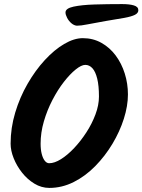

<svg xmlns="http://www.w3.org/2000/svg" viewBox="-20 -934 698 941"><path d="M32 -230Q32 -307 54.5 -382Q77 -457 115 -523Q153 -589 199.5 -639.5Q246 -690 294.5 -718.5Q343 -747 386 -747Q436 -747 477 -724Q518 -701 547 -662Q576 -623 591.5 -573.5Q607 -524 607 -471Q607 -415 587 -352Q567 -289 531 -229Q495 -169 447 -120Q399 -71 341.5 -42Q284 -13 222 -13Q183 -13 148.5 -34Q114 -55 88 -88Q62 -121 47 -158.5Q32 -196 32 -230ZM398 -616Q379 -616 351 -593.5Q323 -571 293 -532.5Q263 -494 237 -444Q211 -394 195 -339Q179 -284 179 -230Q179 -201 184.5 -179.5Q190 -158 199.5 -146Q209 -134 221 -134Q247 -134 279 -154Q311 -174 343.5 -208.5Q376 -243 403.5 -285.5Q431 -328 448 -373.5Q465 -419 465 -461Q465 -514 456.5 -548.5Q448 -583 433 -599.5Q418 -616 398 -616ZM498 -831Q440 -821 408.5 -814.5Q377 -808 357 -808Q343 -809 330 -820Q317 -831 309 -846.5Q301 -862 301 -873Q301 -893 340.5 -901.5Q380 -910 443 -912Q506 -914 579 -914Q614 -914 636 -907.5Q658 -901 658 -884Q658 -870 641.5 -861.5Q625 -853 590 -846.5Q555 -840 498 -831Z"/></svg>

Font: Kalam Variable Light
Style: Regular
Weight: 300
Designer: Lipi Raval, Jonny Pinhorn
Foundry: Indian Type Foundry
Version: Version 3.000